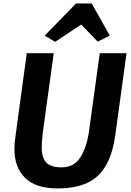

<svg xmlns="http://www.w3.org/2000/svg" viewBox="-20 -1044 732 1072"><path d="M300.5 8Q181 8 121 -49.8Q61 -107.5 60.5 -212Q60.5 -227 62 -246.2Q63.5 -265.5 67.5 -291.5L129.5 -747H280L220 -311.5Q217.5 -289.5 215.2 -267Q213 -244.5 213 -221Q213 -161 239.5 -135.2Q266 -109.5 323.5 -109.5Q393 -109.5 428.5 -165Q464 -220.5 477 -311L537 -747H686.5L624.5 -296Q609.5 -185 571 -119.5Q532 -52.5 465.8 -22.2Q399.5 8 300.5 8ZM288 -810.5 229.5 -845 404.5 -1024.5H492L593 -845L525.5 -811.5L433.5 -907Z"/></svg>

Font: Merriweather Sans Italic
Style: Bold
Weight: 700
Italic angle: -7.5°
Designer: Eben Sorkin
Foundry: Eben Sorkin
Version: Version 1.008; ttfautohint (v1.7.19-72a1) -l 8 -r 50 -G 200 